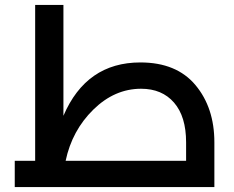

<svg xmlns="http://www.w3.org/2000/svg" viewBox="-20 -761 952 781"><path d="M551 -507Q698 -507 775 -415Q852 -323 852 -182V0H40V-107H123V-741H238V-290Q331 -507 551 -507ZM247 -107H737V-182Q737 -287 688 -343.5Q639 -400 554 -400Q446 -400 359.5 -315Q273 -230 247 -107Z"/></svg>

Font: Montserrat-Arabic
Style: Regular
Weight: 400
Designer: Mohamed Gaber
Foundry: Kief Type Foundry
Version: Version 5.008;PS 005.008;hotconv 1.0.88;makeotf.lib2.5.64775